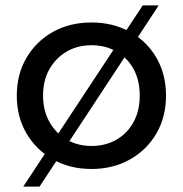

<svg xmlns="http://www.w3.org/2000/svg" viewBox="-20 -618 675 709"><path d="M318 6Q238 6 176 -29Q114 -64 78 -125Q42 -186 42 -265Q42 -344 78 -405Q114 -466 176 -500.5Q238 -535 318 -535Q397 -535 459.5 -500.5Q522 -466 557.5 -405Q593 -344 593 -265Q593 -186 557.5 -125Q522 -64 459.5 -29Q397 6 318 6ZM318 -79Q369 -79 409.5 -102Q450 -125 473 -167Q496 -209 496 -265Q496 -322 473 -363.5Q450 -405 409.5 -428Q369 -451 319 -451Q267 -451 227 -428Q187 -405 163 -363.5Q139 -322 139 -265Q139 -209 163 -167Q187 -125 227 -102Q267 -79 318 -79ZM66 71 507 -598H566L126 71Z"/></svg>

Font: Montserrat Z Med
Style: Regular
Weight: 500
Designer: Julieta Ulanovsky
Foundry: Julieta Ulanovsky
Version: Version 8.000